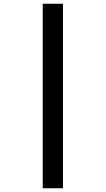

<svg xmlns="http://www.w3.org/2000/svg" viewBox="-20 -780 565 1027"><path d="M208.5 -760H316.9V227H208.5Z"/></svg>

Font: Noto Sans Khmer UI
Style: Regular
Weight: 400
Designer: Danh Hong and the Monotype Design Team
Foundry: Monotype Imaging Inc.
Version: Version 2.002